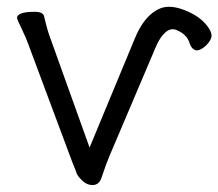

<svg xmlns="http://www.w3.org/2000/svg" viewBox="-20 -515 629 553"><path d="M367 -401Q395 -472 442 -491Q470 -502 511 -486Q552 -470 573 -445Q594 -420 588 -405Q582 -390 567 -378.5Q552 -367 541.5 -371Q531 -375 526 -391Q518 -417 487 -429Q471 -435 455.5 -421Q440 -407 428 -378L295 -65Q286 -44 273 -5Q266 18 246.5 18Q227 18 211 -1Q203 -9 200 -18Q197 -27 189 -46L61 -389Q55 -406 42 -433Q29 -460 29 -463Q29 -481 80 -481Q104 -481 107 -468Q117 -425 125 -405L238 -90Z"/></svg>

Font: QiushuiShotai
Style: Regular
Weight: 600
Designer: Fontworks Inc.
Foundry: Fontworks Inc.
Version: Version 1.250